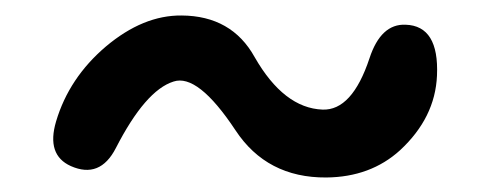

<svg xmlns="http://www.w3.org/2000/svg" viewBox="-20 -477 638 254"><path d="M133.3 -281.2Q112.3 -240.2 73.7 -257.3Q41 -272 54.2 -316.4Q71.3 -374 120.1 -415.5Q169.4 -457 220.2 -456.5Q286.6 -456.1 316.9 -401.4Q355.5 -334 406.7 -332Q445.8 -330.6 468.8 -399.9Q483.9 -445.8 516.6 -444.3Q561 -442.9 558.1 -377Q555.7 -321.3 509.3 -278.3Q470.2 -242.7 411.6 -242.2Q333 -241.7 291.5 -304.7Q241.7 -379.9 209.5 -369.1Q172.4 -357.4 133.3 -281.2Z"/></svg>

Font: Comic Relief LRS
Style: Regular
Weight: 400
Designer: Jeff Davis
Foundry: Loudifier
Version: Version 1.0